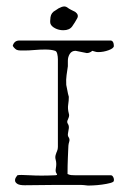

<svg xmlns="http://www.w3.org/2000/svg" viewBox="-20 -576 394 597"><path d="M254 1Q238 -1 231.5 -1Q225 -1 219 -1H152L57 0Q41 0 34.5 -4Q28 -8 27 -13Q26 -19 29.5 -24.5Q33 -30 34 -31Q41 -33 73.5 -31Q106 -29 151 -31Q154 -31 156.5 -32Q159 -33 155 -38Q152 -43 153.5 -51.5Q155 -60 155 -66Q155 -73 153 -80Q151 -87 153 -94Q155 -101 157.5 -106.5Q160 -112 160 -119V-392Q160 -400 158 -408.5Q156 -417 151 -418Q140 -422 120 -422Q104 -422 87 -420.5Q70 -419 57 -419Q53 -419 45 -419Q37 -419 32 -421Q28 -423 23.5 -428Q19 -433 20 -435Q25 -450 40 -450H325Q334 -448 334 -433Q334 -426 318 -420Q302 -414 285 -414Q280 -414 275.5 -415.5Q271 -417 267 -418Q259 -411 250 -411L215 -418Q203 -418 197 -408.5Q191 -399 191 -387V-370Q189 -356 187 -342.5Q185 -329 186 -312Q188 -304 189.5 -294.5Q191 -285 194 -275Q194 -263 192 -250.5Q190 -238 194 -223Q196 -217 193.5 -210.5Q191 -204 191 -204Q187 -197 191 -191Q195 -185 194 -177Q193 -170 191.5 -162Q190 -154 193 -150Q198 -143 195 -134.5Q192 -126 192 -108Q192 -108 191 -84.5Q190 -61 190 -35Q190 -35 195 -33Q200 -31 215 -31H325Q329 -31 332 -25.5Q335 -20 334 -14Q334 -10 323 -7Q312 -4 297 -2Q282 0 269.5 0.5Q257 1 254 1ZM177 -482Q163 -482 151.5 -488Q140 -494 137 -502Q135 -508 137 -522.5Q139 -537 153 -544Q162 -551 172 -554.5Q182 -558 189 -553Q194 -549 201 -545.5Q208 -542 214 -539Q226 -530 220 -519Q213 -506 204.5 -494Q196 -482 177 -482Z"/></svg>

Font: Sankofa Display
Style: Regular
Weight: 400
Designer: Batsirai Madzonga
Foundry: Batsirai Madzonga
Version: Version 1.000; ttfautohint (v1.8.4.7-5d5b)